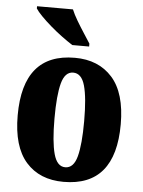

<svg xmlns="http://www.w3.org/2000/svg" viewBox="-54 -809 642 863"><g transform="rotate(5 266.5 -378.0)"><path d="M265 10Q157 10 95.5 -59.5Q34 -129 34 -270Q34 -550 268 -550Q375 -550 437 -480.5Q499 -411 499 -270Q499 10 265 10ZM267 -56Q305 -56 319.5 -110.5Q334 -165 334 -270Q334 -376 319 -429.5Q304 -483 266 -483Q229 -483 214.5 -429.5Q200 -376 200 -270Q200 -165 215 -110.5Q230 -56 267 -56ZM251 -606Q229 -620 202.5 -639.5Q176 -659 150.5 -681Q125 -703 105.5 -723Q86 -743 78 -756V-766H240Q249 -744 265 -717Q281 -690 298 -664Q315 -638 327 -619V-606Z"/></g></svg>

Font: Noto Serif Tamil ExtraCondensed Black
Style: Regular
Weight: 900
Width: 2
Designer: Indian Type Foundry, Tom Grace, and the Monotype Design Team
Foundry: Monotype Imaging Inc.
Version: Version 2.004; ttfautohint (v1.8.4.7-5d5b)